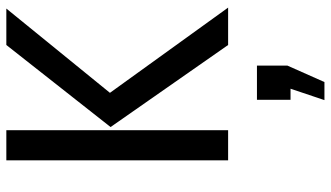

<svg xmlns="http://www.w3.org/2000/svg" viewBox="-239 -501 1044 606"><g transform="rotate(-90 283.0 -198.0)"><path d="M80 -700H175V0H80ZM185 -371 444 -700H559L293 -373L562 0H444ZM270 304 306 197H271V91H379V187L327 304Z"/></g></svg>

Font: Cabin
Style: Regular
Weight: 400
Designer: Pablo Impallari
Foundry: Pablo Impallari. http://www.impallari.com Igino Marini. http://www.ikern.com
Version: Version 2.200